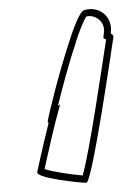

<svg xmlns="http://www.w3.org/2000/svg" viewBox="-20 -512 267 418"><path d="M61 -137C59 -124 155 -114 168 -114C181 -114 225 -420 227 -432C227 -434 226 -437 221 -439C227 -476 195 -500 164 -490C154 -490 138 -445 131 -422C109 -356 86 -263 84 -248C84 -245 85 -244 86 -245C72 -189 62 -142 61 -137ZM77 -144C81 -161 89 -199 100 -244L111 -285L106 -281C115 -318 130 -375 145 -419V-420C150 -437 162 -468 168 -476C171 -477 173 -477 175 -477C192 -477 210 -462 206 -439L205 -429L211 -426C205 -388 175 -180 160 -130C137 -132 93 -138 77 -144Z"/></svg>

Font: Ampere
Style: OuLnIta
Weight: 400
Version: Version 1